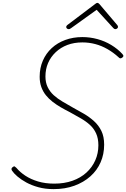

<svg xmlns="http://www.w3.org/2000/svg" viewBox="-20 -1292 876 1331"><path d="M352 19Q294 19 246.5 6Q199 -7 162.5 -27Q126 -47 101 -68.5Q76 -90 64 -108Q60 -114 59.5 -120Q59 -126 67 -133Q77 -141 82 -138Q87 -135 94 -128Q119 -98 156.5 -73.5Q194 -49 244 -34Q294 -19 356 -19Q426 -19 482.5 -39Q539 -59 579 -95.5Q619 -132 640.5 -180.5Q662 -229 662 -285Q662 -332 646.5 -366.5Q631 -401 603.5 -426Q576 -451 539.5 -472Q503 -493 463 -515Q431 -531 401 -548.5Q371 -566 344.5 -586.5Q318 -607 298 -632Q278 -657 266.5 -688.5Q255 -720 255 -760Q255 -821 277 -871.5Q299 -922 338.5 -958.5Q378 -995 432.5 -1015Q487 -1035 551 -1035Q604 -1035 655.5 -1021Q707 -1007 751.5 -980Q796 -953 828 -918Q836 -909 835.5 -904Q835 -899 828 -893Q820 -887 814 -887.5Q808 -888 802 -895Q766 -928 725 -951.5Q684 -975 640.5 -986.5Q597 -998 551 -998Q494 -998 447.5 -980.5Q401 -963 366.5 -930.5Q332 -898 313.5 -855.5Q295 -813 295 -762Q295 -720 310.5 -688Q326 -656 352.5 -632Q379 -608 413 -588Q447 -568 484 -547Q523 -526 561.5 -503.5Q600 -481 632 -452Q664 -423 683 -384Q702 -345 702 -289Q702 -223 677.5 -167Q653 -111 606.5 -69.5Q560 -28 495.5 -4.5Q431 19 352 19ZM456 -1090Q449 -1090 444 -1094.5Q439 -1099 439 -1105Q439 -1109 440.5 -1111.5Q442 -1114 446 -1118L638 -1263Q644 -1268 647.5 -1270Q651 -1272 655 -1272Q659 -1272 662 -1270Q665 -1268 670 -1263L793 -1118Q795 -1116 796.5 -1112.5Q798 -1109 798 -1106Q798 -1099 792 -1094.5Q786 -1090 780 -1090Q776 -1090 773 -1091.5Q770 -1093 766 -1097L650 -1224L473 -1097Q466 -1092 463 -1091Q460 -1090 456 -1090Z"/></svg>

Font: Playwrite CO Thin
Style: Regular
Weight: 250
Version: Version 1.002